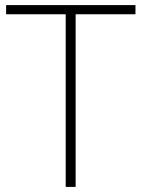

<svg xmlns="http://www.w3.org/2000/svg" viewBox="-20 -734 555 754"><path d="M277 0H238V-678H4V-714H512V-678H277Z"/></svg>

Font: Noto Sans Thai ExtraLight
Style: Regular
Weight: 200
Designer: Monotype Design Team
Foundry: Monotype Imaging Inc.
Version: Version 2.001; ttfautohint (v1.8.4.7-5d5b)